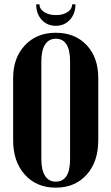

<svg xmlns="http://www.w3.org/2000/svg" viewBox="-20 -861 515 891"><path d="M314.9 -840.8H330.1Q330.1 -797.4 304.4 -769.3Q278.8 -741.2 238.8 -741.2Q198.7 -741.2 173.3 -769.3Q147.9 -797.4 147.9 -840.8H163.1Q163.1 -819.3 184.8 -805.2Q206.5 -791 240.2 -791Q272.5 -791 293.7 -805.2Q314.9 -819.3 314.9 -840.8ZM41 -210V-499Q41 -592.8 95.7 -650.9Q150.4 -709 238.8 -709Q328.1 -709 382.1 -651.6Q436 -594.2 436 -499V-210Q436 -110.4 382.1 -50.3Q328.1 9.8 238.8 9.8Q149.4 9.8 95.2 -50.5Q41 -110.8 41 -210ZM171.9 -576.2V-123Q171.9 -71.8 189.2 -44.9Q206.5 -18.1 238.8 -18.1Q305.2 -18.1 305.2 -123V-576.2Q305.2 -681.2 238.8 -681.2Q206.5 -681.2 189.2 -654.3Q171.9 -627.4 171.9 -576.2Z"/></svg>

Font: Moniqa Black Heading
Style: Regular
Weight: 900
Designer: Rajesh Rajput
Foundry: Rajesh Rajput
Version: Version 1.000